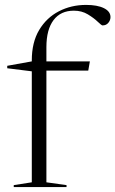

<svg xmlns="http://www.w3.org/2000/svg" viewBox="-20 -762 470 782"><path d="M169 -19.5 251 -8V0H36V-8L109.5 -19.5V-471.5L9.5 -484V-494L109.5 -512V-516Q109.5 -589.5 139.5 -639.8Q169.5 -690 219.8 -716Q270 -742 330.5 -742Q376.5 -742 403.2 -728.8Q430 -715.5 430 -692.5Q430 -679.5 421.2 -669Q412.5 -658.5 397.5 -658.5Q393.5 -658.5 378 -673.5Q362.5 -688.5 337.8 -703.5Q313 -718.5 281 -718.5Q227 -718.5 198 -680Q169 -641.5 169 -570V-512H346L339.5 -474.5H169Z"/></svg>

Font: Newsreader 72pt Light
Style: Regular
Weight: 300
Designer: Hugues Gentile
Foundry: Production Type
Version: Version 1.003; ttfautohint (v1.8.3)